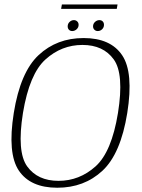

<svg xmlns="http://www.w3.org/2000/svg" viewBox="-20 -854 650 878"><path d="M242 4.5Q365 4.5 448.5 -73.2Q532 -151 562 -337.5Q591.5 -523 538.5 -601.5Q485.5 -680 362.5 -680Q240 -680 156.5 -602Q73 -524 43 -337.5Q13.5 -152 66.2 -73.8Q119 4.5 242 4.5ZM247.5 -27Q152 -27 104.2 -93.2Q56.5 -159.5 85 -337.5Q114.5 -516 188 -582.2Q261.5 -648.5 357 -648.5Q452.5 -648.5 500.2 -582.2Q548 -516 519.5 -337.5Q490.5 -159 416.8 -93Q343 -27 247.5 -27ZM310.5 -712Q321.5 -712 330.5 -720.2Q339.5 -728.5 339.5 -740.5Q339.5 -750 333.2 -756Q327 -762 318 -762Q307 -762 298.2 -753.8Q289.5 -745.5 289.5 -733.5Q289.5 -724 295.2 -718Q301 -712 310.5 -712ZM427 -712Q438.5 -712 447 -720.2Q455.5 -728.5 455.5 -740.5Q455.5 -750 449.8 -756Q444 -762 434.5 -762Q423.5 -762 414.5 -753.8Q405.5 -745.5 405.5 -733.5Q405.5 -724 411.8 -718Q418 -712 427 -712ZM259.5 -813.5H514L517.5 -833.5H263Z"/></svg>

Font: Anybody Thin ExtraLight
Style: Italic
Weight: 250
Italic angle: -10°
Version: Version 1.113;gftools[0.9.25]